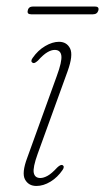

<svg xmlns="http://www.w3.org/2000/svg" viewBox="-20 -578 330 604"><path d="M107 -18Q117 -18 129.8 -25Q142.5 -32 160 -51Q171 -61.5 177 -58.5Q184 -54 177 -43.5Q161 -20 138.8 -6.5Q116.5 7 94.5 7Q70 7 58.8 -13.2Q47.5 -33.5 66 -82.5L158.5 -338.5Q175.5 -384.5 173 -402.8Q170.5 -421 152 -421Q141.5 -421 128.8 -413.5Q116 -406 99.5 -387.5Q95 -383.5 90.8 -381Q86.5 -378.5 82.5 -380.5Q75 -385 82.5 -395.5Q99 -419.5 122 -433Q145 -446.5 165.5 -446.5Q190 -446.5 200.5 -425.5Q211 -404.5 192.5 -353.5L98.5 -94Q83 -51 86.2 -34.5Q89.5 -18 107 -18ZM67.5 -545.5Q70 -557.5 84 -557.5H278.5Q292.5 -557.5 289.5 -545.5Q286 -533 272.5 -533H78Q64 -533 67.5 -545.5Z"/></svg>

Font: Fraunces 72pt S050 Thin
Style: Italic
Weight: 100
Italic angle: -16°
Version: Version 1.000; ttfautohint (v1.8.3)